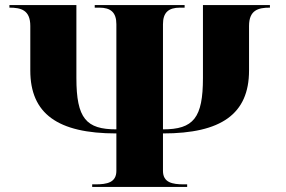

<svg xmlns="http://www.w3.org/2000/svg" viewBox="-20 -734 1125 754"><path d="M342 0H715V-10H702C657 -10 620 -17 620 -63V-210C848 -210 958 -286 958 -457V-632C958 -695 995 -704 1040 -704V-714H777V-428C777 -271 740 -226 620 -226V-639C620 -685 642 -704 687 -704H705V-714H352V-704H370C415 -704 437 -685 437 -639V-226C319 -226 280 -268 280 -428V-714H17V-704C62 -704 99 -695 99 -632V-457C99 -288 206 -210 437 -210V-63C437 -17 400 -10 355 -10H342Z"/></svg>

Font: Noto Serif Display Black
Style: Regular
Weight: 900
Designer: Monotype Design Team
Foundry: Monotype Imaging Inc.
Version: Version 2.009